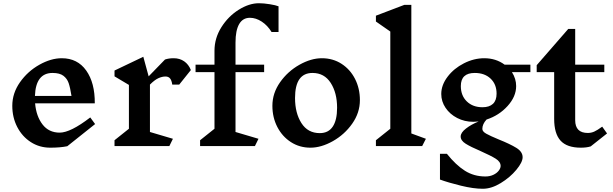

<svg xmlns="http://www.w3.org/2000/svg" viewBox="-20 -903 3787 1187"><path d="M396 1Q352 10 291 10Q224 10 170.5 -24.5Q117 -59 86.5 -118Q56 -177 56 -249Q56 -327 103.5 -394.5Q151 -462 223 -502.5Q295 -543 362 -543Q459 -543 513 -467Q567 -391 566 -264H197Q204 -184 243 -133.5Q282 -83 349 -83Q416 -83 538 -177L568 -136ZM196 -310H422Q414 -361 404.5 -389Q395 -417 372 -434.5Q349 -452 305 -452Q201 -452 196 -310Z M907 -380V-87L1049 -45L1027 0H688V-36L777 -107V-378L688 -431V-467L866 -552L899 -431L1000 -535Q1023 -543 1054 -543Q1091 -543 1118.5 -524Q1146 -505 1160 -470L1088 -380H1045Q1041 -407 1031 -418.5Q1021 -430 1003 -430Q982 -430 959 -419.5Q936 -409 907 -380Z M1702 -864V-705H1659Q1634 -746 1598 -769.5Q1562 -793 1525 -793Q1481 -793 1458.5 -754Q1436 -715 1436 -640V-503H1613V-457H1436V-87L1578 -45L1556 0H1217V-36L1306 -107V-457H1189V-503H1306V-589Q1306 -667 1348.5 -734.5Q1391 -802 1455.5 -842.5Q1520 -883 1581 -883Q1610 -883 1647.5 -877Q1685 -871 1702 -864Z M2205 -284Q2205 -206 2157.5 -138.5Q2110 -71 2038 -30.5Q1966 10 1899 10Q1832 10 1778.5 -24.5Q1725 -59 1694.5 -118Q1664 -177 1664 -249Q1664 -327 1711.5 -394.5Q1759 -462 1831 -502.5Q1903 -543 1970 -543Q2038 -543 2091.5 -508.5Q2145 -474 2175 -415Q2205 -356 2205 -284ZM1804 -297Q1804 -204 1843.5 -142Q1883 -80 1957 -80Q2010 -80 2037 -120Q2064 -160 2064 -237Q2064 -329 2024.5 -390.5Q1985 -452 1912 -452Q1804 -452 1804 -297Z M2590 0H2304V-36L2393 -107V-708L2304 -770V-806L2480 -873H2523V-78L2613 -45Z M3145 -457Q3171 -416 3171 -371Q3171 -306 3118 -247.5Q3065 -189 2988 -164Q2962 -136 2962 -106Q2962 -90 2986 -76.5Q3010 -63 3063 -41Q3133 -13 3172 11Q3211 35 3211 69Q3211 100 3172 147Q3133 194 3075.5 229Q3018 264 2965 264Q2907 264 2829.5 245Q2752 226 2700 207V48H2743Q2798 117 2854 152.5Q2910 188 2981 188Q3008 188 3029.5 178Q3051 168 3063 152.5Q3075 137 3075 123Q3075 97 3044.5 78Q3014 59 2951 31Q2890 5 2859 -14.5Q2828 -34 2828 -59Q2828 -83 2861 -108.5Q2894 -134 2939 -152Q2917 -150 2906 -150Q2852 -150 2806.5 -173.5Q2761 -197 2734.5 -236.5Q2708 -276 2708 -322Q2708 -377 2747 -428.5Q2786 -480 2848 -511.5Q2910 -543 2974 -543Q3046 -543 3100 -503H3259V-457ZM3050 -324Q3050 -382 3013 -417Q2976 -452 2915 -452Q2829 -452 2829 -371Q2829 -312 2866 -276Q2903 -240 2963 -240Q3005 -240 3027.5 -261Q3050 -282 3050 -324Z M3632 2Q3607 10 3571 10Q3485 10 3445.5 -33.5Q3406 -77 3406 -168V-457H3298V-500L3493 -724H3536V-503H3716V-457H3536V-160Q3536 -81 3614 -81Q3635 -81 3654 -89.5Q3673 -98 3703 -120L3733 -78Z"/></svg>

Font: InknutAntiqua
Style: Medium
Weight: 500
Designer: Claus Eggers Srensen
Foundry: Claus Eggers Srensen
Version: Version 1.000; ttfautohint (v1.2) -l 7 -r 28 -G 50 -x 13 -D 